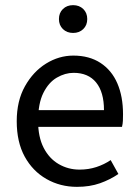

<svg xmlns="http://www.w3.org/2000/svg" viewBox="-20 -714 536 746"><path d="M279 12Q214 12 160.5 -18.5Q107 -49 76 -105.5Q45 -162 45 -243Q45 -322 77 -379Q109 -436 159 -467Q209 -498 265 -498Q327 -498 370.5 -469.5Q414 -441 436 -390Q458 -339 458 -270Q458 -257 457.5 -245Q457 -233 454 -221H104V-286H384Q384 -356 353.5 -393.5Q323 -431 266 -431Q233 -431 201 -412.5Q169 -394 148.5 -353Q128 -312 128 -244Q128 -182 149.5 -140Q171 -98 208 -76.5Q245 -55 289 -55Q324 -55 354.5 -65Q385 -75 410 -92L440 -38Q408 -16 368.5 -2Q329 12 279 12ZM264 -586Q240 -586 224.5 -601Q209 -616 209 -640Q209 -664 224.5 -679Q240 -694 264 -694Q288 -694 303.5 -679Q319 -664 319 -640Q319 -616 303.5 -601Q288 -586 264 -586Z"/></svg>

Font: Source Sans 3 ExtraLight
Style: Regular
Weight: 400
Version: Version 3.052;hotconv 1.1.0;makeotfexe 2.6.0